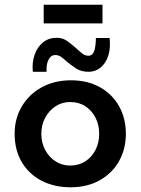

<svg xmlns="http://www.w3.org/2000/svg" viewBox="-20 -782 595 813"><path d="M42 -216Q42 -280 72.5 -331.5Q103 -383 157 -412.5Q211 -442 280 -442Q351 -442 403.5 -412.5Q456 -383 484.5 -331.5Q513 -280 513 -216Q513 -152 484.5 -100.5Q456 -49 403 -19Q350 11 279 11Q210 11 156.5 -16.5Q103 -44 72.5 -95Q42 -146 42 -216ZM155 -215Q155 -178 171 -147.5Q187 -117 215 -99Q243 -81 277 -81Q314 -81 341.5 -99Q369 -117 384.5 -147.5Q400 -178 400 -215Q400 -253 384.5 -283.5Q369 -314 341.5 -332Q314 -350 277 -350Q242 -350 214.5 -331.5Q187 -313 171 -283Q155 -253 155 -215ZM356 -478Q323 -478 301.5 -492.5Q280 -507 262 -522Q250 -533 239 -541Q228 -549 214 -549Q201 -549 192.5 -539.5Q184 -530 180 -514Q176 -498 177 -478H119Q115 -517 126.5 -550Q138 -583 162 -602.5Q186 -622 220 -622Q246 -622 265 -608Q284 -594 301 -579Q315 -566 327.5 -556Q340 -546 354 -546Q373 -546 379.5 -568Q386 -590 386 -621H444Q449 -579 438.5 -546.5Q428 -514 406 -496Q384 -478 356 -478ZM165 -762H414V-683H165Z"/></svg>

Font: Josefin Sans Thin SemiBold
Style: Regular
Weight: 600
Version: Version 2.000